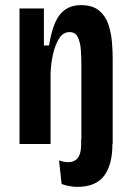

<svg xmlns="http://www.w3.org/2000/svg" viewBox="-20 -561 511 748"><path d="M56 0V-528H151V-384H171Q185 -470 214.5 -505.5Q244 -541 295 -541Q342 -541 367.5 -518.5Q393 -496 403.5 -462Q414 -428 416.5 -393Q419 -358 419 -334V0H418Q418 81 385.5 124Q353 167 281 167Q252 167 220 156L210 64Q250 78 273 63.5Q296 49 296 2V-18H297V-310Q297 -337 295 -366Q293 -395 283.5 -415.5Q274 -436 251 -436Q226 -436 210.5 -411.5Q195 -387 186.5 -349.5Q178 -312 177 -273V0Z"/></svg>

Font: Bricolage Grotesque 10pt Condensed SemiBold
Style: Regular
Weight: 600
Width: 3
Designer: Mathieu Triay
Foundry: Atelier Triay
Version: Version 1.000; ttfautohint (v1.8.4.7-5d5b);gftools[0.9.32]